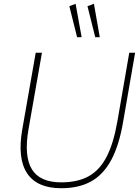

<svg xmlns="http://www.w3.org/2000/svg" viewBox="-20 -989 741 1016"><path d="M664 -710H695L632 -347Q611 -222 569.5 -144Q528 -66 463 -29.5Q398 7 304 7Q176 7 123.5 -72Q71 -151 98 -305L169 -710H202L131 -306Q106 -163 148.5 -93.5Q191 -24 304 -24Q391 -24 449.5 -56.5Q508 -89 544.5 -160Q581 -231 601 -346ZM484 -792 443 -956 477 -969 508 -792ZM388 -792 347 -956 380 -969 412 -792Z"/></svg>

Font: Livvic Thin
Style: Italic
Weight: 250
Italic angle: -10°
Designer: Jacques Le Bailly, Baron von Fonthausen
Version: Version 1.001; ttfautohint (v1.8.2)